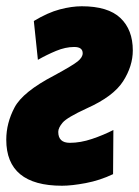

<svg xmlns="http://www.w3.org/2000/svg" viewBox="-23 -583 444 613"><path d="M175 10Q206 10 251 1.5Q296 -7 338 -27L339 -168Q308 -152 271 -139.5Q234 -127 200 -127Q163 -127 163 -162Q163 -175 177 -191.5Q191 -208 254 -237Q339 -275 370 -323.5Q401 -372 401 -422Q401 -488 361.5 -525.5Q322 -563 238 -563Q206 -563 168 -553Q130 -543 85 -516L98 -392Q126 -408 156 -420.5Q186 -433 214 -433Q241 -433 241 -413Q241 -400 225 -387Q209 -374 150 -342Q50 -290 23.5 -240Q-3 -190 -3 -137Q-3 10 175 10Z"/></svg>

Font: Noto Sans Display Condensed Black
Style: Italic
Weight: 900
Width: 3
Italic angle: -192°
Designer: Monotype Design Team
Foundry: Monotype Imaging Inc.
Version: Version 1.900